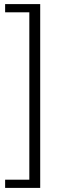

<svg xmlns="http://www.w3.org/2000/svg" viewBox="-20 -755 301 936"><path d="M176 -735V161H5V121H123V-695H5V-735Z"/></svg>

Font: Archivo Expanded Thin
Style: Regular
Weight: 250
Width: 7
Designer: Hector Gatti
Foundry: Omnibus-Type
Version: Version 2.001